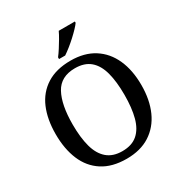

<svg xmlns="http://www.w3.org/2000/svg" viewBox="-212 -1084 1178 1247"><g transform="rotate(-30 377.0 -460.5)"><path d="M377 10Q269 10 197.5 -36Q126 -82 91 -165Q56 -248 56 -359Q56 -470 91 -552Q126 -634 198 -679.5Q270 -725 378 -725Q481 -725 552.5 -679.5Q624 -634 661 -551.5Q698 -469 698 -358Q698 -247 661 -164.5Q624 -82 552.5 -36Q481 10 377 10ZM377 -47Q449 -47 491.5 -84Q534 -121 552.5 -190.5Q571 -260 571 -358Q571 -456 552.5 -525.5Q534 -595 491.5 -631.5Q449 -668 378 -668Q271 -668 227 -587Q183 -506 183 -358Q183 -260 202 -190.5Q221 -121 264 -84Q307 -47 377 -47ZM319 -784Q334 -803 350.5 -829Q367 -855 383 -882Q399 -909 409 -931H530V-921Q521 -908 502 -888Q483 -868 459 -846Q435 -824 410.5 -804.5Q386 -785 365 -771H319Z"/></g></svg>

Font: Noto Serif Khmer Medium
Style: Regular
Weight: 500
Version: Version 2.003